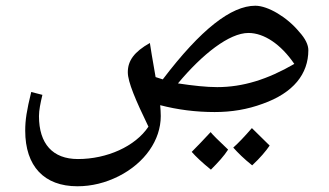

<svg xmlns="http://www.w3.org/2000/svg" viewBox="-20 -526 1148 670"><path d="M250 124C300 124 348 112 394 89C485 43 541 -37 541 -121C541 -134 540 -146 539 -159C600 -143 664 -135 729 -135C788 -135 843 -144 897 -164C1004 -202 1056 -268 1056 -351C1056 -369 1046 -391 1024 -415C982 -466 915 -506 871 -506C787 -506 681 -424 548 -249L523 -257C512 -319 505 -362 503 -376C448 -345 426 -314 426 -274C426 -240 453 -177 498 -84C452 -15 353 29 252 29C164 29 116 -24 116 -121C116 -141 121 -166 128 -195L89 -205C73 -140 68 -107 68 -70C68 54 134 124 250 124ZM738 -222C700 -222 654 -227 601 -235C686 -337 780 -411 847 -411C901 -411 960 -372 1007 -303C914 -249 828 -222 738 -222ZM860 51C888 25 908 1 921 -18C885 -53 864 -74 859 -79C833 -49 811 -26 794 -11C810 7 831 28 860 51ZM716 66C742 40 762 18 776 -4C742 -36 721 -57 715 -65C690 -38 668 -15 649 4C663 20 685 41 716 66Z"/></svg>

Font: Noto Naskh Arabic UI Medium
Style: Regular
Weight: 500
Designer: Monotype Design Team, David Williams, Mohamad Dakak and Nizar Qandah
Foundry: Monotype Imaging Inc.
Version: Version 2.014